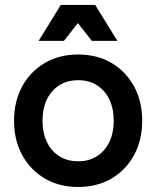

<svg xmlns="http://www.w3.org/2000/svg" viewBox="-20 -740 631 775"><path d="M295.1 14.7Q219.3 14.7 161.2 -19.3Q103 -53.3 69.8 -113.7Q36.7 -174 36.7 -252.7Q36.7 -331.3 69.8 -391.7Q103 -452 161.2 -486Q219.5 -520 295.1 -520Q371.7 -520 429.6 -486.2Q487.6 -452.3 520.8 -391.8Q554 -331.3 554 -252.7Q554 -174 520.8 -113.5Q487.7 -53 429.8 -19.2Q371.9 14.7 295.1 14.7ZM295.3 -89Q338.7 -89 370.8 -109.2Q403 -129.3 421 -166.2Q439 -203 439 -252.4Q439 -302.7 421 -339.3Q403 -376 370.8 -396.2Q338.7 -416.3 295.3 -416.3Q252 -416.3 219.8 -396.2Q187.7 -376 169.7 -339.5Q151.7 -303 151.7 -252.6Q151.7 -203 169.7 -166.2Q187.7 -129.3 219.8 -109.2Q252 -89 295.3 -89ZM136 -575 225.3 -720H364.3L453.7 -575H350.7L294.3 -647L238 -575Z"/></svg>

Font: Fustat
Style: Regular
Weight: 400
Designer: Mohamed Gaber, Khaled Hosny, Laura Garcia Mut
Foundry: Kief Type Foundry, Alif Type Foundry, Hard Type Foundry
Version: Version 1.007